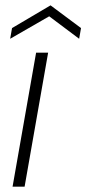

<svg xmlns="http://www.w3.org/2000/svg" viewBox="-20 -698 323 718"><path d="M27 0 115 -501H160L72 0ZM18 -553 25 -593 169 -678 283 -593 276 -553 164 -637Z"/></svg>

Font: DM Sans 17pt ExtraLight
Style: Italic
Weight: 250
Italic angle: -10°
Version: Version 4.004;gftools[0.9.30]